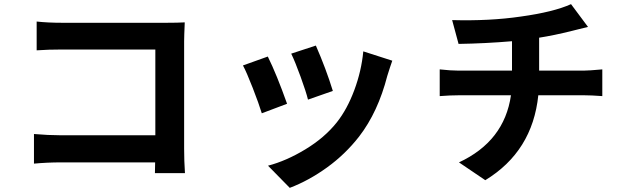

<svg xmlns="http://www.w3.org/2000/svg" viewBox="-20 -814 3040 927"><path d="M873 22H728Q729 6 729 -30H273Q210 -30 144 -24V-167Q214 -161 269 -161H730V-575H281Q213 -575 157 -571V-710Q212 -704 280 -704H784Q838 -704 872 -706Q869 -637 869 -614V-96Q869 -38 873 22Z M1505 -594Q1554 -482 1587 -375L1467 -333Q1458 -370 1431.5 -443Q1405 -516 1386 -555ZM1734 -566 1874 -521Q1864 -493 1850 -448Q1805 -273 1714 -155Q1647 -69 1559 -5.5Q1471 58 1379 93L1274 -14Q1362 -37 1454.5 -93Q1547 -149 1606 -223Q1656 -286 1690.5 -378.5Q1725 -471 1734 -566ZM1273 -541Q1316 -454 1366 -313L1244 -267Q1230 -313 1200 -390Q1170 -467 1153 -498Z M2583 -473H2797Q2822 -473 2888 -479V-350Q2834 -354 2800 -354H2579Q2551 -83 2323 56L2196 -30Q2415 -132 2447 -354H2196Q2155 -354 2103 -350V-479Q2157 -473 2195 -473H2452V-615Q2323 -604 2194 -602L2163 -717Q2344 -712 2494 -734Q2653 -756 2737 -794L2819 -684Q2800 -680 2774 -673Q2748 -666 2742 -665Q2654 -643 2583 -632Z"/></svg>

Font: Noto Sans Korean Bold
Style: Bold
Weight: 700
Designer: Ryoko NISHIZUKA  (kana & ideographs); Paul D. Hunt (Latin, Greek & Cyrillic); Wenlong ZHANG  (bopomofo); Sandoll Communi
Foundry: Adobe Systems Incorporated
Version: Version 1.000;PS 1;hotconv 1.0.78;makeotf.lib2.5.61930